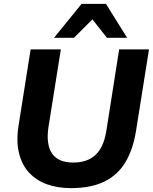

<svg xmlns="http://www.w3.org/2000/svg" viewBox="-20 -960 789 991"><path d="M346 11Q277 11 222 -9Q167 -29 130 -69Q93 -109 78 -170Q63 -231 76 -313L138 -705H294L230 -303Q217 -215 248.5 -168Q280 -121 358 -121Q430 -121 472 -159.5Q514 -198 528 -279L595 -705H749L682 -284Q667 -189 627.5 -123Q588 -57 519 -23Q450 11 346 11ZM259 -765 401 -940H527L636 -765H532L457 -860L362 -765Z"/></svg>

Font: Nunito Sans 12pt ExtraLight 12pt ExtraBold
Style: Italic
Weight: 800
Italic angle: -9°
Version: Version 3.101;gftools[0.9.27]